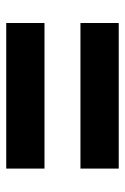

<svg xmlns="http://www.w3.org/2000/svg" viewBox="87 -552 400 615"><g transform="rotate(90 287.5 -245.0)"><path d="M520.5 -302.2H54.2V-424.8H520.5ZM520.5 -64.5H54.2V-187H520.5Z"/></g></svg>

Font: Kumbh Sans ExtraBold
Style: Regular
Weight: 800
Version: Version 1.005